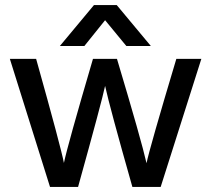

<svg xmlns="http://www.w3.org/2000/svg" viewBox="-20 -740 836 760"><path d="M352 -720H442L577 -558H480L396 -660L314 -558H217ZM178 0 19 -507H123Q222 -154 233 -95Q247 -163 348 -507H443Q540 -183 560 -94Q572 -153 678 -507H777L616 0H504Q414 -317 396 -400Q383 -338 289 0Z"/></svg>

Font: Hind Medium
Style: Regular
Weight: 500
Designer: Manushi Parikh, Satya Rajpurohit
Foundry: Indian Type Foundry
Version: Version 1.201;PS 1.0;hotconv 1.0.78;makeotf.lib2.5.61930; tt